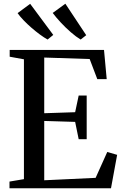

<svg xmlns="http://www.w3.org/2000/svg" viewBox="-20 -1011 661 1031"><path d="M108.5 -49V-692.5L32 -706.5V-743H538.5L553 -586H502.5L461.5 -694L217.5 -702V-403L383.5 -408.5L402.5 -498H445.5V-263.5H402.5L383.5 -356.5L217.5 -361.5V-43L493.5 -56L556 -195L609 -179.5L576 0H31V-36ZM235 -799Q217 -809 194.5 -825.5Q172 -842 149.2 -861.8Q126.5 -881.5 106.8 -902Q87 -922.5 74.5 -940.5L142 -990.5L266 -823.5L236 -799ZM412.5 -799Q389 -813 360.8 -837.5Q332.5 -862 306.5 -890Q280.5 -918 263 -941.5L331 -991L443 -822L413.5 -799Z"/></svg>

Font: Merriweather 72pt
Style: Regular
Weight: 400
Version: Version 2.100